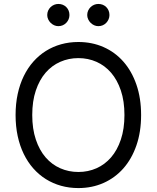

<svg xmlns="http://www.w3.org/2000/svg" viewBox="-20 -952 801 982"><path d="M701.7 -363.6Q701.7 -277.3 677.7 -208.3Q653.8 -139.2 611 -90.7Q568.2 -42.3 509.4 -16.2Q450.6 9.9 380.7 9.9Q334.2 9.9 292.3 -1.8Q250.4 -13.5 214.7 -35.9Q179 -58.2 150.4 -90.6Q121.8 -122.9 101.6 -164.4Q81.3 -206 70.5 -256Q59.7 -306.1 59.7 -363.6Q59.7 -421.2 70.5 -471.2Q81.3 -521.3 101.6 -562.9Q121.8 -604.4 150.4 -636.7Q179 -669 214.7 -691.4Q250.4 -713.8 292.3 -725.5Q334.2 -737.2 380.7 -737.2Q450.6 -737.2 509.4 -711.3Q568.2 -685.4 611 -636.9Q653.8 -588.4 677.7 -519.2Q701.7 -449.9 701.7 -363.6ZM616.5 -363.6Q616.5 -434.7 598.2 -489Q579.9 -543.3 548.1 -580.1Q516.3 -616.8 473.4 -635.8Q430.4 -654.8 380.7 -654.8Q331.3 -654.8 288.2 -635.8Q245 -616.8 213.2 -580.1Q181.5 -543.3 163.2 -489Q144.9 -434.7 144.9 -363.6Q144.9 -293 163.2 -238.5Q181.5 -183.9 213.2 -147.2Q245 -110.4 288.2 -91.4Q331.3 -72.4 380.7 -72.4Q430.4 -72.4 473.4 -91.4Q516.3 -110.4 548.1 -147.2Q579.9 -183.9 598.2 -238.5Q616.5 -293 616.5 -363.6ZM278.4 -818.2Q267.4 -818.2 257.1 -822.8Q246.8 -827.4 238.8 -835.4Q230.8 -843.4 226.2 -853.7Q221.6 -864 221.6 -875Q221.6 -887.4 226.2 -897.7Q230.8 -908 238.8 -915.7Q246.8 -923.3 257.1 -927.6Q267.4 -931.8 278.4 -931.8Q290.8 -931.8 301.1 -927.6Q311.4 -923.3 319.1 -915.7Q326.7 -908 331 -897.7Q335.2 -887.4 335.2 -875Q335.2 -864 331 -853.7Q326.7 -843.4 319.1 -835.4Q311.4 -827.4 301.1 -822.8Q290.8 -818.2 278.4 -818.2ZM483 -818.2Q471.9 -818.2 461.6 -822.8Q451.3 -827.4 443.4 -835.4Q435.4 -843.4 430.8 -853.7Q426.1 -864 426.1 -875Q426.1 -887.4 430.8 -897.7Q435.4 -908 443.4 -915.7Q451.3 -923.3 461.6 -927.6Q471.9 -931.8 483 -931.8Q495.4 -931.8 505.7 -927.6Q516 -923.3 523.6 -915.7Q531.2 -908 535.5 -897.7Q539.8 -887.4 539.8 -875Q539.8 -864 535.5 -853.7Q531.2 -843.4 523.6 -835.4Q516 -827.4 505.7 -822.8Q495.4 -818.2 483 -818.2Z"/></svg>

Font: Fast_Sans-Dotted
Style: Regular
Weight: 400
Version: Version 3.018